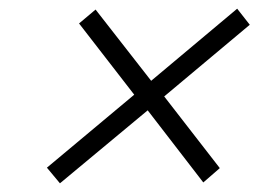

<svg xmlns="http://www.w3.org/2000/svg" viewBox="-20 -583 640 442"><path d="M118 -161 88 -197 289 -365 162 -529 200 -561 328 -397 526 -563 555 -526 358 -361 486 -196 448 -163 320 -329Z"/></svg>

Font: Mona Sans ExtraLight Light
Style: Italic
Weight: 300
Italic angle: -11.6951°
Version: Version 2.000